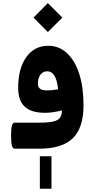

<svg xmlns="http://www.w3.org/2000/svg" viewBox="-20 -951 601 1228"><path d="M234.9 48.3H309.1V256.3H234.9ZM194.3 -838.4 286.1 -931.2 378.9 -838.4 286.1 -746.1ZM73.2 -166.5H231Q288.1 -166.5 319.6 -173.6Q351.1 -180.7 363.5 -197.8Q376 -214.8 376 -244.6Q315.4 -229.5 268.6 -229.5Q180.2 -229.5 138.2 -268.6Q96.2 -307.6 96.2 -389.6Q96.2 -513.2 148.2 -585.7Q200.2 -658.2 288.6 -658.2Q357.4 -658.2 408.2 -611.3Q459 -564.5 486.6 -479Q514.2 -393.6 514.2 -277.3Q514.2 -133.8 445.8 -66.9Q377.4 0 230 0H73.2Q61.5 0 56.2 -19.8Q50.8 -39.6 50.8 -84Q50.8 -127.9 56.2 -147.2Q61.5 -166.5 73.2 -166.5ZM351.6 -379.9Q340.3 -495.1 281.7 -495.1Q254.9 -495.1 238.5 -472.9Q222.2 -450.7 222.2 -414.6Q222.2 -372.6 280.3 -372.6Q310.1 -372.6 351.6 -379.9Z"/></svg>

Font: Estedad-FD ExtraBold
Style: Regular
Weight: 800
Designer: Amin Abedi
Version: Version 7.3